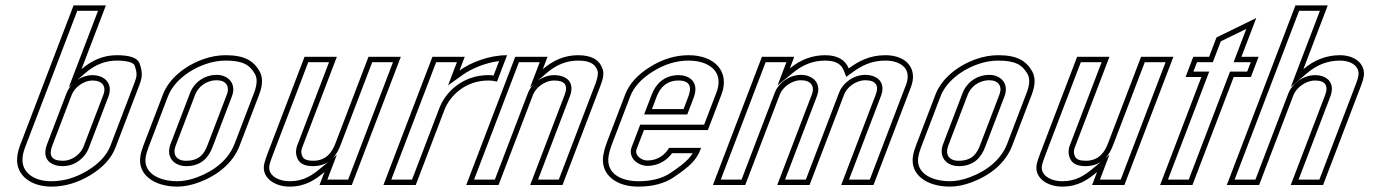

<svg xmlns="http://www.w3.org/2000/svg" viewBox="-20 -687 5128 713"><path d="M171 6C220.2 6 268 -8 314.5 -36C361.1 -64 392.3 -97.7 408.1 -137L497.9 -372C508.3 -399.1 510.5 -417.2 498.3 -451.5C491.1 -471.8 462.9 -482 413.7 -482C366.2 -482 322.5 -464.7 282.6 -430L373.2 -667H253.2L54.1 -146C47.7 -129.3 44.2 -113 43.5 -97C40.8 -35.8 94.5 6 171 6ZM324.1 -388C359.8 -388 375.8 -366.3 363.8 -335L290.4 -143C280.8 -117.8 251.6 -90 212.7 -90C169.5 -90 160.8 -111.1 174.1 -146L246.3 -335C255.4 -358.9 287 -388 324.1 -388ZM171 -14C100.8 -14 61.5 -50.2 63.5 -96.1C64.1 -109.8 67.1 -124 72.8 -138.9L267 -647H344.1L235.4 -362.5L295.7 -414.9C332.6 -446.9 371.3 -462 413.7 -462C463.3 -462 477.6 -450 479.5 -444.8C490.5 -413.8 488.7 -403.8 479.3 -379.1L389.5 -144.3C375.8 -110.3 348.1 -79.5 304.2 -53.1C260.4 -26.7 216.3 -14 171 -14ZM324.1 -408C276.8 -408 239.5 -373.3 227.6 -342.1L155.4 -153.1C151.2 -142.1 148.4 -131.4 148.3 -120.6C148.1 -86.7 177.2 -70 212.7 -70C261.5 -70 296.9 -103.8 309.1 -135.9L382.5 -327.9C385.8 -336.6 387.7 -345.3 387.7 -354C387.9 -388.5 358.2 -408 324.1 -408Z M585 -336 512.3 -146C507 -132 503.3 -119.2 501.4 -107.5C489.6 -37.6 554.1 6 638 6C663.8 6 691.4 0.5 720.6 -10.5C787.9 -35.9 845 -81.1 869.8 -146L942.5 -336C956 -371.3 956.5 -400 944.1 -422C921.4 -462.2 886.6 -482 818.2 -482C790.7 -482 763.3 -477.2 735.8 -467.5C667.1 -443.3 607.7 -395.5 585 -336ZM785.2 -389C819.4 -389 833.9 -365.9 822.5 -336L750.6 -148C739 -117.7 721.9 -90 670.9 -90C634 -90 620.1 -114.1 632.3 -146L705 -336C715.1 -362.6 744.3 -389 785.2 -389ZM603.6 -328.9C623.5 -380.9 677.6 -425.8 742.5 -448.6C767.9 -457.6 793.1 -462 818.2 -462C882.5 -462 907.8 -445.5 926.7 -412.2C935 -397.4 936.2 -375.7 923.8 -343.1L851.2 -153.1C829 -95.2 777.3 -53.2 713.5 -29.2C686.1 -18.9 661 -14 638 -14C626.3 -14 615.1 -14.9 604.7 -16.7C545 -26.7 513.6 -59.7 521.1 -104.2C522.8 -114.2 526 -125.8 531 -138.9ZM785.2 -409C735.2 -409 699.2 -376.9 686.3 -343.1L613.7 -153.1C610.1 -143.9 608.1 -134.7 608 -125.5C607.7 -91.8 635.2 -70 670.9 -70C732.1 -70 756.6 -107.7 769.3 -140.9L841.1 -328.9C844.4 -337.5 846.3 -346.3 846.3 -355C846.4 -387.7 819.5 -409 785.2 -409Z M1184.9 -48 1166.5 0H1286.5L1468.4 -476H1348.4L1225.4 -154C1213.9 -124 1192.6 -90 1143.4 -90C1121.7 -90 1108.4 -95 1103.5 -105C1094 -124.4 1101.7 -137.9 1107.9 -154L1230.9 -476H1110.9L974.1 -118C967.7 -101.3 963.5 -88.7 961.5 -80C949.4 -29.1 997.1 6 1055.5 6C1114.8 6 1151.4 -20.1 1184.9 -48ZM1216.3 -100.2C1230 -114.9 1238.3 -131.9 1244.1 -146.9L1362.2 -456H1439.4L1272.8 -20H1195.6L1230.9 -112.4ZM1198.2 -85.1 1172.1 -63.4C1139.3 -36.1 1108.2 -14 1055.5 -14C1046.1 -14 1037.2 -15 1029 -17C991.9 -25.7 974.5 -48.2 980.9 -75.4C982.6 -82.4 986.6 -94.6 992.8 -110.9L1124.7 -456H1201.9L1089.2 -161.1C1084.2 -148 1071.6 -124.5 1085.6 -96.2C1096.2 -74.5 1120.4 -70 1143.4 -70C1164.8 -70 1183.4 -75.8 1198.2 -85.1Z M1825.6 -384 1863.1 -482C1796.3 -482 1728.5 -455.4 1686.3 -425L1705.8 -476H1585.8L1403.9 0H1523.9L1630.5 -279C1651 -332.7 1709.2 -388 1793.4 -388C1804.9 -388 1816.3 -386.3 1825.6 -384ZM1812.9 -406.7C1806.6 -407.5 1800.1 -408 1793.4 -408C1699.8 -408 1635 -346.7 1611.8 -286.1L1510.1 -20H1433L1599.6 -456H1676.8L1643.8 -369.8L1698 -408.8C1730.5 -432.1 1782.7 -454.1 1833.4 -460.2Z M2216.9 -433C2205.2 -465.7 2175.2 -482 2126.9 -482C2079.4 -482 2035.7 -464.7 1995.7 -430L2013.3 -476H1893.3L1711.4 0H1831.4L1959.4 -335C1968.8 -359.5 2000.2 -388 2038.4 -388C2077.6 -388 2090.4 -370.3 2076.9 -335L1948.9 0H2068.9L2210.3 -370C2217.1 -387.8 2225.6 -413.8 2216.9 -433ZM1961.2 -373.5C1952.1 -363.9 1945 -353.3 1940.8 -342.1L1817.6 -20H1740.5L1907.1 -456H1984.3L1948.5 -362.5ZM1977.7 -387.8 2008.9 -414.9C2045.8 -446.9 2084.5 -462 2126.9 -462C2171 -462 2190.1 -448.6 2198.1 -426.3L2198.3 -425.5L2198.7 -424.8C2202.8 -415.6 2198.5 -395.2 2191.6 -377.1L2055.1 -20H1978L2095.6 -327.9C2099.6 -338.3 2102 -348.2 2102.1 -358.2C2102.4 -393.5 2071.1 -408 2038.4 -408C2015.2 -408 1994.1 -399.4 1977.7 -387.8Z M2384.2 -91C2359.8 -91 2335.9 -111.7 2344 -133L2371.2 -204H2608.7L2659.1 -336C2691.4 -420.6 2634.4 -482 2537.4 -482C2488.2 -482 2440.4 -467.5 2393.9 -438.5C2347.4 -409.5 2316.6 -375.3 2301.6 -336L2232.4 -155C2227.1 -141 2223.1 -126.8 2220.6 -112.5C2207.8 -41 2265.2 6 2349.7 6C2403 6 2446.4 -5.2 2480 -27.5C2513.5 -49.8 2537 -68.3 2550.6 -83C2564.1 -97.7 2573.6 -112.3 2579.2 -127L2583.4 -138H2464.7C2451.4 -114.3 2424.1 -91 2384.2 -91ZM2500.2 -388C2542.8 -388 2549.4 -362.8 2536.4 -329L2518.5 -282H2401L2418.9 -329C2431.6 -362.2 2455.7 -388 2500.2 -388ZM2384.2 -71C2427 -71 2458.1 -93.7 2475.7 -118H2552.4C2547.7 -110.5 2542.7 -104 2535.9 -96.6C2524.4 -84.1 2501.7 -66 2468.9 -44.1C2439.5 -24.6 2400.3 -14 2349.7 -14C2338.3 -14 2327.7 -14.9 2317.8 -16.7C2260.5 -26.8 2231.7 -60.9 2240.3 -109C2242.6 -122.1 2246.2 -135 2251.1 -147.9L2320.3 -328.9C2333.4 -363.1 2360.5 -394.1 2404.5 -421.5C2448.3 -448.8 2492.3 -462 2537.4 -462C2559.5 -462 2578.8 -458.5 2594.6 -452.5C2640.7 -434.9 2661.1 -397.1 2640.4 -343.1L2594.9 -224H2357.4L2325.4 -140.1C2323.4 -135 2322.4 -129.7 2322.4 -124.4C2322.4 -90.8 2356 -71 2384.2 -71ZM2500.2 -408C2446 -408 2414.8 -374.3 2400.3 -336.1L2371.9 -262H2532.2L2555.1 -321.9C2559.5 -333.3 2562.3 -344.6 2562.4 -356C2562.4 -387.9 2536.7 -408 2500.2 -408Z M3044.2 -482C2996.7 -482 2953 -465.7 2913 -433L2929.4 -476H2809.4L2627.5 0H2747.5L2876.3 -337C2885.5 -361 2917.8 -389 2954.9 -389C2990.1 -389 3006.7 -367.5 2995.1 -337L2866.3 0H2986.3L3115.1 -337C3124.2 -361 3156.5 -389 3193.7 -389C3231.6 -389 3245 -369.5 3232.6 -337L3103.8 0H3223.8L3362.9 -364C3388.8 -431.9 3346 -482 3268 -482C3208.3 -482 3167.5 -459 3131.8 -433C3119.8 -463 3092 -482 3044.2 -482ZM3044.2 -462C3086.4 -462 3104.7 -446.8 3113.2 -425.6L3122.7 -401.7L3143.5 -416.8C3177.9 -441.9 3213.9 -462 3268 -462C3284.8 -462 3299.3 -459.4 3311 -454.9C3345.6 -441.8 3360.4 -413.6 3344.2 -371.1L3210 -20H3132.8L3251.2 -329.9C3254.8 -339.1 3256.9 -348.1 3257.1 -357.2C3257.6 -392 3227.4 -409 3193.7 -409C3146.9 -409 3108.6 -376 3096.4 -344.1L2972.5 -20H2895.3L3013.7 -329.9C3016.9 -338.2 3018.7 -346.6 3018.8 -354.9C3018.9 -389.6 2988.8 -409 2954.9 -409C2908.2 -409 2869.8 -376 2857.6 -344.1L2733.8 -20H2656.6L2823.2 -456H2900.4L2867.5 -370L2925.7 -417.5C2962.6 -447.7 3001.5 -462 3044.2 -462Z M3454 -336 3381.3 -146C3376 -132 3372.3 -119.2 3370.4 -107.5C3358.6 -37.6 3423.1 6 3507 6C3532.8 6 3560.4 0.5 3589.6 -10.5C3656.9 -35.9 3714 -81.1 3738.8 -146L3811.5 -336C3825 -371.3 3825.5 -400 3813.1 -422C3790.4 -462.2 3755.6 -482 3687.2 -482C3659.7 -482 3632.3 -477.2 3604.8 -467.5C3536.1 -443.3 3476.7 -395.5 3454 -336ZM3654.2 -389C3688.4 -389 3702.9 -365.9 3691.5 -336L3619.6 -148C3608 -117.7 3590.9 -90 3539.9 -90C3503 -90 3489.1 -114.1 3501.3 -146L3574 -336C3584.1 -362.6 3613.3 -389 3654.2 -389ZM3472.6 -328.9C3492.5 -380.9 3546.6 -425.8 3611.5 -448.6C3636.9 -457.6 3662.1 -462 3687.2 -462C3751.5 -462 3776.8 -445.5 3795.7 -412.2C3804 -397.4 3805.2 -375.7 3792.8 -343.1L3720.2 -153.1C3698 -95.2 3646.3 -53.2 3582.5 -29.2C3555.1 -18.9 3530 -14 3507 -14C3495.3 -14 3484.1 -14.9 3473.7 -16.7C3414 -26.7 3382.6 -59.7 3390.1 -104.2C3391.8 -114.2 3395 -125.8 3400 -138.9ZM3654.2 -409C3604.2 -409 3568.2 -376.9 3555.3 -343.1L3482.7 -153.1C3479.1 -143.9 3477.1 -134.7 3477 -125.5C3476.7 -91.8 3504.2 -70 3539.9 -70C3601.1 -70 3625.6 -107.7 3638.3 -140.9L3710.1 -328.9C3713.4 -337.5 3715.3 -346.3 3715.3 -355C3715.4 -387.7 3688.5 -409 3654.2 -409Z M4053.9 -48 4035.5 0H4155.5L4337.4 -476H4217.4L4094.4 -154C4082.9 -124 4061.6 -90 4012.4 -90C3990.7 -90 3977.4 -95 3972.5 -105C3963 -124.4 3970.7 -137.9 3976.9 -154L4099.9 -476H3979.9L3843.1 -118C3836.7 -101.3 3832.5 -88.7 3830.5 -80C3818.4 -29.1 3866.1 6 3924.5 6C3983.8 6 4020.4 -20.1 4053.9 -48ZM4085.3 -100.2C4099 -114.9 4107.3 -131.9 4113.1 -146.9L4231.2 -456H4308.4L4141.8 -20H4064.6L4099.9 -112.4ZM4067.2 -85.1 4041.1 -63.4C4008.3 -36.1 3977.2 -14 3924.5 -14C3915.1 -14 3906.2 -15 3898 -17C3860.9 -25.7 3843.5 -48.2 3849.9 -75.4C3851.6 -82.4 3855.6 -94.6 3861.8 -110.9L3993.7 -456H4070.9L3958.2 -161.1C3953.2 -148 3940.6 -124.5 3954.6 -96.2C3965.2 -74.5 3989.4 -70 4012.4 -70C4033.8 -70 4052.4 -75.8 4067.2 -85.1Z M4288.2 0H4408.2L4561.4 -401H4625.2L4653.8 -476H4590.1L4645.1 -620L4497.6 -548L4470.1 -476H4411.3L4382.7 -401H4441.4ZM4317.2 -20 4470.5 -421H4411.7L4425.1 -456H4483.8L4513.5 -533.5L4608.3 -579.8L4561 -456H4624.8L4611.4 -421H4547.7L4394.4 -20Z M4956.2 -482C4906.2 -482 4860.8 -464.7 4820.1 -430L4910.7 -667H4790.7L4535.8 0H4655.8L4783.4 -334C4792.7 -358.4 4825.8 -388 4864 -388C4903.5 -388 4913.4 -366.6 4900.9 -334L4773.3 0H4893.3L5034.7 -370C5040 -384 5043.3 -395.3 5044.5 -404C5051 -449.6 5011.4 -482 4956.2 -482ZM4956.2 -462C4961.6 -462 4966.7 -461.6 4971.5 -461C5010.2 -455.7 5028.5 -433.3 5024.7 -406.8C5023.9 -400.6 5021 -390.3 5016 -377.1L4879.5 -20H4802.3L4919.6 -326.9C4923.5 -337.1 4925.9 -347.2 4926 -357.4C4926 -390.1 4898.6 -408 4864 -408C4816 -408 4777 -373.1 4764.7 -341.1L4642 -20H4564.8L4804.4 -647H4881.6L4773.5 -364.1L4833.1 -414.8C4870.7 -446.8 4911.1 -462 4956.2 -462Z"/></svg>

Font: Din Kursivschrift
Style: BreitGhost
Weight: 400
Version: Version 1.089